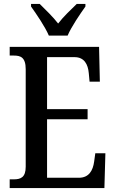

<svg xmlns="http://www.w3.org/2000/svg" viewBox="-20 -951 586 971"><path d="M227 -771H322C341 -816 385 -880 412 -918V-931H368C338 -902 300 -866 274 -832C248 -866 210 -902 181 -931H137V-918C164 -880 208 -816 227 -771ZM29 0H508L513 -176H462L456 -133C450 -89 430 -52 379 -52H218V-348H423V-399H218V-662H357C406 -662 425 -626 429 -581L433 -538H485L481 -714H29V-670H50C83 -670 110 -662 110 -601V-108C110 -55 86 -44 50 -44H29Z"/></svg>

Font: Noto Serif Bengali Condensed Medium
Style: Regular
Weight: 500
Width: 3
Designer: Juan Bruce, Universal Thirst, Indian Type Foundry and the Monotype Design Team.
Foundry: Monotype Imaging Inc.
Version: Version 2.003